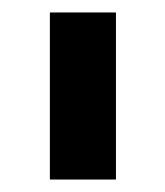

<svg xmlns="http://www.w3.org/2000/svg" viewBox="-20 -720 265 308"><path d="M60 -432V-700H166V-432Z"/></svg>

Font: SUSE Thin SemiBold
Style: Regular
Weight: 600
Version: Version 1.000